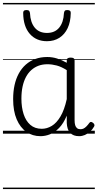

<svg xmlns="http://www.w3.org/2000/svg" viewBox="-20 -905 662 1300"><path d="M254 17Q200 17 158.5 -12Q117 -41 93 -97Q69 -153 69 -234Q69 -285 78.5 -328.5Q88 -372 107 -407Q126 -442 154 -467Q182 -492 218.5 -505.5Q255 -519 300 -519Q334 -519 366 -509Q398 -499 432 -480V-496Q432 -506 438.5 -510.5Q445 -515 459 -515Q472 -515 478.5 -510.5Q485 -506 485 -496V-92Q485 -71 489 -57.5Q493 -44 502 -37Q511 -30 525 -30Q536 -30 545.5 -34.5Q555 -39 565 -49Q575 -59 585 -73Q590 -80 596.5 -79.5Q603 -79 610 -73Q617 -68 619 -61Q621 -54 617 -48Q606 -28 589.5 -13.5Q573 1 554.5 9Q536 17 516 17Q496 17 481 11.5Q466 6 455 -5.5Q444 -17 438.5 -34Q433 -51 432 -72Q432 -84 432 -97Q432 -110 432 -122Q410 -69 380 -38.5Q350 -8 318 4.5Q286 17 254 17ZM125 -237Q125 -178 140 -132Q155 -86 185.5 -59.5Q216 -33 263 -33Q298 -33 330.5 -52.5Q363 -72 389.5 -116.5Q416 -161 432 -234V-430Q396 -453 364 -461.5Q332 -470 301 -470Q268 -470 241 -460Q214 -450 192.5 -431Q171 -412 156 -384Q141 -356 133 -319.5Q125 -283 125 -237ZM298 -626Q225 -626 181.5 -676Q138 -726 137 -816Q136 -826 141.5 -831.5Q147 -837 160 -837Q172 -837 177 -831.5Q182 -826 183 -816Q186 -753 215.5 -717.5Q245 -682 298 -682Q351 -682 380.5 -717.5Q410 -753 413 -816Q414 -826 418.5 -831.5Q423 -837 435 -837Q448 -837 454 -831.5Q460 -826 459 -816Q458 -757 438 -714.5Q418 -672 382 -649Q346 -626 298 -626ZM0 365H622V375H0ZM0 -20H622V0H0ZM0 -505H622V-500H0ZM0 -885H622V-875H0Z"/></svg>

Font: Playwrite IT Moderna Guides
Style: Regular
Weight: 400
Designer: Veronika Burian, José Scaglione
Foundry: TypeTogether
Version: Version 1.003